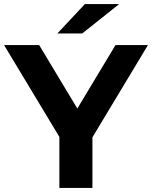

<svg xmlns="http://www.w3.org/2000/svg" viewBox="-34 -921 745 941"><path d="M419 -248V0H257V-250L-14 -700H158L345 -389L532 -700H691ZM382 -901H550L369 -757H247Z"/></svg>

Font: mBank
Style: Bold
Weight: 700
Designer: Julieta Ulanovsky
Foundry: Julieta Ulanovsky
Version: Version 7.200